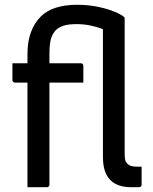

<svg xmlns="http://www.w3.org/2000/svg" viewBox="-20 -784 640 804"><path d="M32 -519H95V-557Q95 -610 109.5 -649Q124 -688 150 -714Q176 -740 214.5 -752Q253 -764 302 -764Q351 -764 392.5 -755Q434 -746 462 -734Q490 -722 499 -713Q501 -712 501.5 -710Q502 -708 502 -705V-142Q502 -126 504 -115.5Q506 -105 514 -98Q521 -91 531 -88.5Q541 -86 553 -86H573V-11Q573 -6 570 -3Q567 0 562 0H530Q491 0 464.5 -13.5Q438 -27 424.5 -55Q411 -83 411 -127V-662Q385 -672 357.5 -677.5Q330 -683 301 -683Q268 -683 248 -677Q228 -671 215 -659Q205 -649 198.5 -635Q192 -621 189.5 -602.5Q187 -584 187 -560V-519H318Q322 -519 324 -517.5Q326 -516 327.5 -514Q329 -512 329 -508V-438H187V-11Q187 -6 184 -3Q181 0 176 0H95V-438H43Q40 -438 37.5 -439.5Q35 -441 33.5 -443.5Q32 -446 32 -449Z"/></svg>

Font: Code D OnePiece
Style: Regular
Weight: 400
Version: Version 1.085; ttfautohint (v1.8.4.7-5d5b);Nerd Fonts 3.0.2